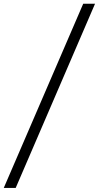

<svg xmlns="http://www.w3.org/2000/svg" viewBox="-74 -800 514 998"><path d="M-54.5 177 358.5 -780.5H420L7.5 177Z"/></svg>

Font: Merriweather 96pt SemiBold
Style: Italic
Weight: 600
Italic angle: -7.8°
Version: Version 2.101